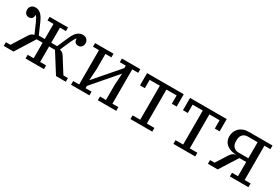

<svg xmlns="http://www.w3.org/2000/svg" viewBox="48 -1294 2999 2059"><g transform="rotate(30 1547.5 -264.0)"><path d="M15 -46H71L183 -224Q195 -244 209.5 -254Q224 -264 241 -267L186 -393Q177 -414 166.5 -432Q156 -450 148 -458H145Q145 -400 93 -400Q68 -400 52.5 -417Q37 -434 37 -462Q37 -490 55 -509Q73 -528 107 -528Q141 -528 170.5 -503.5Q200 -479 229 -412L285 -284H359V-471H285V-516H513V-471H439V-284H512L568 -412Q597 -479 627 -503.5Q657 -528 691 -528Q724 -528 742.5 -509Q761 -490 761 -462Q761 -434 745 -417Q729 -400 705 -400Q653 -400 653 -458H650Q642 -450 631 -432Q620 -414 611 -393L556 -267Q574 -264 588 -254Q602 -244 615 -224L727 -46H783V0H662L512 -238H439V-46H513V0H285V-46H359V-238H285L136 0H15Z M848 -46H922V-471H848V-516H1076V-471H1002V-282L993 -143H996L1254 -441V-471H1180V-516H1408V-471H1334V-46H1408V0H1180V-46H1254V-233L1263 -373H1259L1002 -75V-46H1076V0H848Z M1584 -46H1678V-467H1552V-364H1492V-516H1946V-364H1886V-467H1760V-46H1854V0H1584Z M2116 -46H2210V-467H2084V-364H2024V-516H2478V-364H2418V-467H2292V-46H2386V0H2116Z M2543 -46H2599L2684 -180Q2700 -206 2715.5 -218Q2731 -230 2752 -233V-235Q2680 -238 2637 -274Q2594 -310 2594 -369Q2594 -399 2604 -425.5Q2614 -452 2634.5 -472.5Q2655 -493 2685 -504.5Q2715 -516 2756 -516H3045V-471H2971V-46H3045V0H2815V-46H2889V-222H2805L2664 0H2543ZM2889 -268V-467H2768Q2745 -467 2728.5 -459Q2712 -451 2702 -438.5Q2692 -426 2687.5 -410.5Q2683 -395 2683 -380V-355Q2683 -316 2706 -292Q2729 -268 2768 -268Z"/></g></svg>

Font: IBM Plex Serif
Style: Regular
Weight: 400
Designer: Mike Abbink, Paul van der Laan, Pieter van Rosmalen
Foundry: Bold Monday
Version: Version 3.001